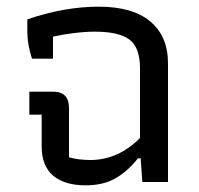

<svg xmlns="http://www.w3.org/2000/svg" viewBox="-20 -546 598 576"><path d="M105 -107V-202H68V-271H139Q187 -271 187 -222V-74Q216 -66 251 -66Q334 -66 400 -132V-341Q400 -404 368 -427.5Q336 -451 265 -451Q235 -451 199.5 -446.5Q164 -442 139 -436V-370H76Q62 -412 62 -451V-488Q174 -526 276 -526Q378 -526 431 -481.5Q484 -437 484 -356V0H407L402 -71H394Q362 -31 325.5 -10.5Q289 10 237 10Q174 10 139.5 -19Q105 -48 105 -107Z"/></svg>

Font: Athiti Medium
Style: Regular
Weight: 500
Designer: CadsonDemak Team
Foundry: CadsonDemak
Version: Version 1.032